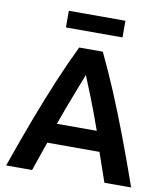

<svg xmlns="http://www.w3.org/2000/svg" viewBox="-94 -956 891 1033"><g transform="rotate(10 351.5 -439.0)"><path d="M10 0Q62 -148 107.5 -268.5Q153 -389 196.5 -492.5Q240 -596 287 -693H416Q463 -595 506.5 -491.5Q550 -388 595.5 -268Q641 -148 693 0H547Q534 -39 519.5 -79Q505 -119 492 -159H207Q193 -119 179 -79Q165 -39 152 0ZM240 -268H458Q425 -361 395.5 -436Q366 -511 348 -554Q332 -511 302.5 -436Q273 -361 240 -268ZM198 -787V-878H507V-787Z"/></g></svg>

Font: Ubuntu Sans
Style: Bold
Weight: 700
Designer: Dalton Maag Ltd
Foundry: Dalton Maag Ltd
Version: Version 1.006; ttfautohint (v1.8.4.7-5d5b)